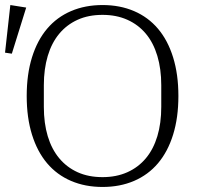

<svg xmlns="http://www.w3.org/2000/svg" viewBox="-31 -730 787 762"><path d="M376 -27Q431 -27 474.5 -46.5Q518 -66 548 -102Q578 -138 593.5 -189.5Q609 -241 609 -306V-392Q609 -456 593.5 -508Q578 -560 548 -596Q518 -632 474.5 -651.5Q431 -671 376 -671Q320 -671 277 -651.5Q234 -632 204 -596Q174 -560 158.5 -508Q143 -456 143 -392V-306Q143 -241 158.5 -189.5Q174 -138 204 -102Q234 -66 277 -46.5Q320 -27 376 -27ZM376 12Q307 12 251 -12Q195 -36 156 -82Q117 -128 96 -195.5Q75 -263 75 -349Q75 -435 96 -502.5Q117 -570 156 -616Q195 -662 251 -686Q307 -710 376 -710Q445 -710 501 -686Q557 -662 596 -616Q635 -570 656 -502.5Q677 -435 677 -349Q677 -263 656 -195.5Q635 -128 596 -82Q557 -36 501 -12Q445 12 376 12ZM-11 -521 10 -710 73 -700 16 -517Z"/></svg>

Font: IBM Plex Serif Light
Style: Regular
Weight: 300
Designer: Mike Abbink, Paul van der Laan, Pieter van Rosmalen
Foundry: Bold Monday
Version: Version 3.001